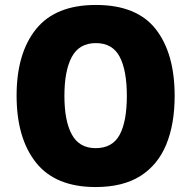

<svg xmlns="http://www.w3.org/2000/svg" viewBox="-20 -745 772 775"><path d="M685 -358Q685 -244 651 -161.5Q617 -79 546.5 -34.5Q476 10 366 10Q204 10 125.5 -88.5Q47 -187 47 -359Q47 -530 125.5 -627.5Q204 -725 367 -725Q532 -725 608.5 -627.5Q685 -530 685 -358ZM240 -358Q240 -257 270 -202Q300 -147 366 -147Q434 -147 463 -201Q492 -255 492 -358Q492 -461 463 -516Q434 -571 367 -571Q300 -571 270 -515.5Q240 -460 240 -358Z"/></svg>

Font: Noto Sans Khmer UI SemiCondensed Black
Style: Regular
Weight: 900
Width: 4
Designer: Danh Hong and the Monotype Design Team
Foundry: Monotype Imaging Inc.
Version: Version 2.002; ttfautohint (v1.8.4.7-5d5b)